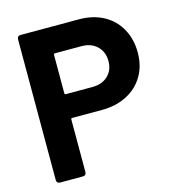

<svg xmlns="http://www.w3.org/2000/svg" viewBox="-105 -791 807 881"><g transform="rotate(-15 298.5 -350.5)"><path d="M571 -484Q571 -421 542.5 -373Q514 -325 462.5 -298.5Q411 -272 344 -272H203Q197 -272 197 -266V-17Q197 0 180 0H73Q56 0 56 -17V-684Q56 -701 73 -701H350Q416 -701 466 -674Q516 -647 543.5 -597.5Q571 -548 571 -484ZM431 -481Q431 -525 403 -552Q375 -579 329 -579H203Q197 -579 197 -573V-391Q197 -385 203 -385H329Q375 -385 403 -411.5Q431 -438 431 -481Z"/></g></svg>

Font: Barlow
Style: Bold
Weight: 700
Designer: Jeremy Tribby
Foundry: Jeremy Tribby
Version: Version 1.101 August 23, 2024